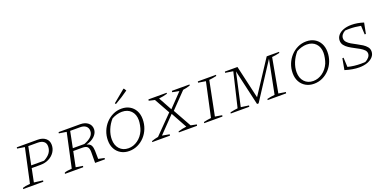

<svg xmlns="http://www.w3.org/2000/svg" viewBox="-11 -1570 4808 2400"><g transform="rotate(-20 2393.5 -370.5)"><path d="M8 0 11 -15Q27 -21 51 -25.5Q75 -30 110 -32L208 -486L109 -502L112 -518H389Q455 -518 494 -485.5Q533 -453 533 -398Q533 -345 504 -302Q475 -259 425.5 -234.5Q376 -210 314 -210H198L162 -32L279 -17L276 0ZM374 -483H252L204 -244H375Q431 -273 457.5 -310.5Q484 -348 484 -396Q484 -439 455.5 -461Q427 -483 374 -483Z M564 0 567 -15Q595 -28 666 -32L764 -486L665 -502L668 -518H956Q1019 -518 1058 -486Q1097 -454 1097 -402Q1097 -352 1054.5 -310.5Q1012 -269 942 -252Q986 -242 1000.5 -214.5Q1015 -187 1016 -145L1018 -34L1098 -17L1095 0H965L966 -145Q966 -189 948.5 -211Q931 -233 878 -233H759L718 -32L810 -17L807 0ZM942 -483H809L766 -268H920Q1046 -315 1046 -396Q1046 -437 1018.5 -460Q991 -483 942 -483Z M1419 7Q1358 7 1311 -20Q1264 -47 1237.5 -95Q1211 -143 1211 -208Q1211 -273 1234 -330.5Q1257 -388 1297.5 -431.5Q1338 -475 1391 -500Q1444 -525 1505 -525Q1566 -525 1612.5 -498.5Q1659 -472 1685 -424Q1711 -376 1711 -311Q1711 -246 1688.5 -188Q1666 -130 1626 -86.5Q1586 -43 1533 -18Q1480 7 1419 7ZM1422 -29Q1488 -29 1545.5 -70Q1603 -111 1634 -181Q1646 -211 1653.5 -249.5Q1661 -288 1661 -316Q1661 -394 1616.5 -440Q1572 -486 1497 -486Q1463 -486 1427.5 -476Q1392 -466 1360 -448Q1313 -395 1287 -330.5Q1261 -266 1261 -204Q1261 -125 1305 -77Q1349 -29 1422 -29ZM1461 -602 1452 -616 1613 -749H1621L1641 -717Q1598 -686 1553.5 -657.5Q1509 -629 1461 -602Z M1725 0 1727 -13Q1748 -21 1770.5 -26.5Q1793 -32 1815 -36L2052 -277L1937 -483L1860 -501L1863 -518H2105L2104 -505Q2049 -489 1992 -483L2090 -304L2263 -484L2172 -501L2175 -518H2409L2408 -505Q2361 -488 2312 -482L2112 -275L2247 -33L2325 -17L2321 0H2079L2080 -13Q2136 -30 2191 -36L2074 -249L1867 -35L1964 -17L1961 0Z M2416 0 2419 -15Q2446 -21 2470.5 -25.5Q2495 -30 2518 -32L2616 -486L2517 -502L2520 -518H2762L2759 -503Q2728 -497 2707 -493Q2686 -489 2661 -487L2570 -32L2662 -17L2659 0Z M2769 0 2772 -15Q2830 -28 2872 -32L2980 -486L2877 -502L2880 -518H3047L3148 -79L3436 -518H3601L3598 -504Q3568 -497 3545 -493Q3522 -489 3497 -487L3414 -32L3509 -17L3506 0H3260L3263 -15Q3288 -21 3313.5 -25.5Q3339 -30 3364 -32L3453 -481L3140 0H3119L3011 -472L2914 -32L3019 -17L3016 0Z M3877 7Q3816 7 3769 -20Q3722 -47 3695.5 -95Q3669 -143 3669 -208Q3669 -273 3692 -330.5Q3715 -388 3755.5 -431.5Q3796 -475 3849 -500Q3902 -525 3963 -525Q4024 -525 4070.5 -498.5Q4117 -472 4143 -424Q4169 -376 4169 -311Q4169 -246 4146.5 -188Q4124 -130 4084 -86.5Q4044 -43 3991 -18Q3938 7 3877 7ZM3880 -29Q3946 -29 4003.5 -70Q4061 -111 4092 -181Q4104 -211 4111.5 -249.5Q4119 -288 4119 -316Q4119 -394 4074.5 -440Q4030 -486 3955 -486Q3921 -486 3885.5 -476Q3850 -466 3818 -448Q3771 -395 3745 -330.5Q3719 -266 3719 -204Q3719 -125 3763 -77Q3807 -29 3880 -29Z M4681 -357 4675 -473Q4598 -488 4522 -488Q4508 -488 4494 -487.5Q4480 -487 4468 -486Q4440 -472 4424 -450Q4408 -428 4408 -403Q4408 -374 4428 -351.5Q4448 -329 4480 -310.5Q4512 -292 4548 -273.5Q4584 -255 4616 -234.5Q4648 -214 4668.5 -188.5Q4689 -163 4689 -129Q4689 -89 4662 -58Q4635 -27 4587.5 -9.5Q4540 8 4477 8Q4394 8 4290 -24L4317 -173H4333L4339 -49Q4420 -28 4514 -28Q4543 -28 4570 -30Q4602 -46 4621 -69.5Q4640 -93 4640 -118Q4640 -145 4619.5 -166Q4599 -187 4567 -205.5Q4535 -224 4499.5 -242Q4464 -260 4432 -281Q4400 -302 4380 -328.5Q4360 -355 4360 -390Q4360 -430 4386 -461Q4412 -492 4458 -509Q4504 -526 4565 -526Q4604 -526 4644.5 -519Q4685 -512 4725 -499L4697 -357Z"/></g></svg>

Font: Piazzolla SC ExtraLight
Style: Italic
Weight: 200
Italic angle: -11.3°
Designer: Juan Pablo del Peral
Foundry: Huerta Tipografica
Version: Version 1.330